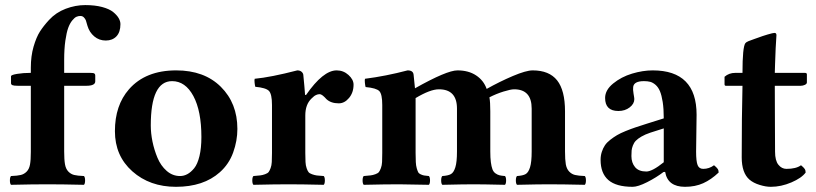

<svg xmlns="http://www.w3.org/2000/svg" viewBox="-20 -718 3180 748"><path d="M230 -127.9Q230 -95.7 233.2 -77.9Q236.3 -60.1 246.1 -49.8Q255.9 -39.6 268.8 -36.4Q281.7 -33.2 307.1 -32.2Q311.5 -27.8 311.5 -15.1Q311.5 -2.4 307.1 2Q221.2 0 165 0Q106.9 0 22.9 2Q18.6 -2.4 18.6 -15.1Q18.6 -27.8 22.9 -32.2Q48.3 -33.2 61.3 -36.4Q74.2 -39.6 84 -49.6Q93.8 -59.6 96.9 -77.1Q100.1 -94.7 100.1 -126V-383.8H49.8Q33.7 -383.8 28.3 -386.2Q22.9 -388.7 22.9 -394V-420.9Q22.9 -426.3 46.9 -430.2Q70.8 -434.1 98.1 -434.1H100.1V-454.1Q100.1 -499.5 110.8 -536.4Q121.6 -573.2 135.5 -595Q149.4 -616.7 170.9 -640.1Q197.8 -669.4 235.8 -683.8Q273.9 -698.2 312 -698.2Q349.6 -698.2 377.9 -690.7Q406.2 -683.1 420.9 -671.1Q435.5 -659.2 442.4 -647.2Q449.2 -635.3 449.2 -624Q449.2 -592.8 433.6 -576.4Q418 -560.1 392.1 -560.1Q366.2 -560.1 347.2 -576.2Q328.1 -592.3 320.8 -617.2Q315.9 -633.3 314.5 -638.7Q312 -645 306.6 -650.4Q301.3 -655.8 293 -655.8Q285.2 -655.8 277.8 -652.6Q270.5 -649.4 261.5 -638.4Q252.4 -627.4 245.8 -609.6Q239.3 -591.8 234.6 -559.6Q230 -527.3 230 -484.9V-434.1H331.1Q344.2 -434.1 347.7 -431.6Q351.1 -429.2 351.1 -423.8V-400.9Q351.1 -383.8 315.9 -383.8H230Z M650.4 -401.9Q567.4 -401.9 567.4 -229Q567.4 -199.2 574 -166.7Q580.6 -134.3 593.5 -103.3Q606.4 -72.3 629.4 -52.2Q652.3 -32.2 681.6 -32.2Q696.3 -32.2 710 -39.6Q723.6 -46.9 736.6 -62.7Q749.5 -78.6 757.1 -109.9Q764.6 -141.1 764.6 -184.1Q764.6 -285.6 733.4 -343.8Q702.1 -401.9 650.4 -401.9ZM427.7 -207Q427.7 -307.6 482.4 -370.1Q546.9 -443.8 666.5 -443.8Q775.9 -443.8 840.3 -379.9Q904.8 -315.9 904.8 -215.8Q904.8 -169.4 888.4 -124Q872.1 -78.6 836.4 -46.9Q772.9 9.8 665.5 9.8Q563.5 9.8 495.6 -50.5Q427.7 -110.8 427.7 -207Z M1169.4 -268.1V-122.1Q1169.4 -100.6 1170.2 -86.9Q1170.9 -73.2 1174.6 -62.7Q1178.2 -52.2 1182.1 -47.4Q1186 -42.5 1195.8 -39.1Q1205.6 -35.6 1214.4 -34.4Q1223.1 -33.2 1241.2 -32.2Q1245.6 -27.8 1245.6 -15.1Q1245.6 -2.4 1241.2 2Q1155.3 0 1104.5 0Q1051.3 0 967.3 2Q962.9 -2.4 962.9 -15.1Q962.9 -27.8 967.3 -32.2Q985.8 -33.7 994.1 -34.7Q1002.4 -35.6 1012.7 -39.3Q1022.9 -43 1026.6 -47.9Q1030.3 -52.7 1034.2 -63Q1038.1 -73.2 1038.8 -86.9Q1039.6 -100.6 1039.6 -122.1V-309.1Q1039.6 -351.6 1027.8 -363.8Q1016.1 -376 974.6 -379.9Q973.1 -384.8 971.9 -395.5Q970.7 -406.2 972.2 -411.1Q1034.7 -417 1138.2 -443.8Q1148.4 -443.8 1154.5 -438.7Q1160.6 -433.6 1161.6 -426.8Q1166.5 -377.9 1168.5 -348.1H1172.4Q1238.8 -443.8 1291.5 -443.8Q1317.9 -443.8 1337.6 -426Q1357.4 -408.2 1357.4 -388.2Q1357.4 -357.4 1339.8 -336.4Q1322.3 -315.4 1299.8 -315.4Q1269 -315.4 1251.5 -332L1245.1 -338.9Q1239.7 -343.8 1237.8 -345.5Q1235.8 -347.2 1232.2 -349.1Q1228.5 -351.1 1225.1 -351.1Q1218.3 -351.1 1211.9 -348.1Q1205.6 -345.2 1203.1 -342.8L1193.4 -334Q1169.4 -311 1169.4 -268.1Z M1599.1 -122.1Q1599.1 -100.6 1599.9 -86.7Q1600.6 -72.8 1603.5 -62.7Q1606.4 -52.7 1609.1 -47.4Q1611.8 -42 1618.9 -38.8Q1626 -35.6 1632.1 -34.4Q1638.2 -33.2 1650.9 -32.2Q1655.3 -27.8 1655.3 -15.1Q1655.3 -2.4 1650.9 2Q1564.9 0 1534.2 0Q1481 0 1397 2Q1392.6 -2.4 1392.6 -15.1Q1392.6 -27.8 1397 -32.2Q1415.5 -33.7 1423.8 -34.7Q1432.1 -35.6 1442.4 -39.3Q1452.6 -43 1456.3 -47.9Q1460 -52.7 1463.9 -63Q1467.8 -73.2 1468.5 -86.9Q1469.2 -100.6 1469.2 -122.1V-309.1Q1469.2 -351.1 1457.8 -363Q1446.3 -375 1404.3 -378.9Q1402.8 -383.8 1401.6 -395Q1400.4 -406.2 1401.9 -411.1Q1482.9 -421.4 1567.9 -443.8Q1589.8 -443.8 1591.3 -426.8Q1594.2 -403.8 1596.7 -374Q1720.7 -443.8 1762.2 -443.8Q1805.2 -443.8 1834.7 -424.3Q1864.3 -404.8 1876 -371.6Q1926.3 -399.9 1978 -421.9Q2029.8 -443.8 2055.2 -443.8Q2119.6 -443.8 2150.4 -405Q2181.2 -366.2 2181.2 -284.2V-127.9Q2181.2 -95.7 2184.3 -77.9Q2187.5 -60.1 2197.3 -49.8Q2207 -39.6 2220 -36.4Q2232.9 -33.2 2258.3 -32.2Q2262.7 -27.8 2262.7 -15.1Q2262.7 -2.4 2258.3 2Q2172.4 0 2116.2 0Q2078.1 0 1994.1 2Q1989.7 -2.4 1989.7 -15.1Q1989.7 -27.8 1994.1 -32.2Q2017.1 -33.7 2027.8 -39.8Q2038.6 -45.9 2044.9 -66.2Q2051.3 -86.4 2051.3 -127.9V-294.9Q2051.3 -370.1 1982.9 -370.1Q1969.7 -370.1 1941.4 -361.3Q1913.1 -352.5 1886.7 -338.9Q1890.1 -320.8 1890.1 -284.2V-127.9Q1890.1 -103 1892.3 -86.2Q1894.5 -69.3 1898.4 -58.8Q1902.3 -48.3 1910.2 -42.7Q1918 -37.1 1925.8 -35.2Q1933.6 -33.2 1947.3 -32.2Q1951.7 -27.8 1951.7 -15.1Q1951.7 -2.4 1947.3 2Q1861.3 0 1825.2 0Q1787.1 0 1703.1 2Q1698.7 -2.4 1698.7 -15.1Q1698.7 -27.8 1703.1 -32.2Q1726.1 -33.7 1736.8 -39.8Q1747.6 -45.9 1753.9 -66.2Q1760.3 -86.4 1760.3 -127.9V-294.9Q1760.3 -370.1 1689.9 -370.1Q1656.2 -370.1 1599.1 -335.9V-321.3Z M2571.3 -48.3 2564.9 -47.9Q2537.6 -26.9 2501.5 -8.5Q2465.3 9.8 2444.8 9.8Q2380.4 9.8 2350.1 -16.6Q2319.8 -43 2319.8 -95.2Q2319.8 -111.8 2324.5 -126.2Q2329.1 -140.6 2336.7 -151.9Q2344.2 -163.1 2357.4 -173.3Q2370.6 -183.6 2383.8 -191.4Q2397 -199.2 2417.5 -207.5Q2438 -215.8 2455.6 -221.7L2499 -235.8L2565.9 -256.8Q2565.9 -293.9 2561.8 -320.6Q2557.6 -347.2 2551 -362.8Q2544.4 -378.4 2533.9 -387.5Q2523.4 -396.5 2513.2 -399.2Q2502.9 -401.9 2488.8 -401.9Q2449.7 -401.9 2446.8 -379.4Q2445.3 -369.6 2448.2 -353Q2451.2 -336.4 2451.2 -332Q2451.2 -313.5 2433.1 -299.6Q2415 -285.6 2389.2 -285.6Q2337.4 -285.6 2337.4 -336.4Q2337.4 -367.2 2368.9 -392.8Q2400.4 -418.5 2442.4 -431.2Q2484.4 -443.8 2522.9 -443.8Q2693.8 -443.8 2693.8 -271L2691.9 -127Q2691.9 -89.4 2697.8 -74.7Q2703.6 -60.1 2719.7 -60.1Q2742.7 -60.1 2761.7 -74.2Q2771.5 -66.4 2775.6 -60.5Q2779.8 -54.7 2779.8 -45.9Q2750.5 -18.1 2719.5 -4.2Q2688.5 9.8 2648.9 9.8Q2581.1 9.8 2571.3 -48.3ZM2565.9 -217.8 2513.7 -201.2Q2493.2 -194.3 2479 -186Q2464.8 -177.7 2457.3 -169.9Q2449.7 -162.1 2445.6 -151.1Q2441.4 -140.1 2440.7 -131.8Q2439.9 -123.5 2439.9 -109.9Q2439.9 -84 2454.1 -66.9Q2468.3 -49.8 2498 -49.8Q2521 -49.8 2565.9 -85.9Z M2844.7 -434.1H2872.6Q2872.6 -534.7 2883.8 -549.8Q2886.7 -553.7 2895.8 -557.6Q2904.8 -561.5 2917.7 -565.7Q2930.7 -569.8 2936.5 -572.3Q2948.7 -577.1 2970.2 -583.5Q2991.7 -589.8 2997.1 -589.8Q3004.9 -589.8 3004.9 -581.1Q3001.5 -534.2 2999.5 -467.8L2998.5 -434.1H3115.7Q3123.5 -434.1 3123.5 -428.2V-397Q3123.5 -391.1 3115.7 -387.5Q3107.9 -383.8 3099.6 -383.8H2998.5Q2998.5 -327.6 2999 -236.6Q2999.5 -145.5 2999.5 -127Q2999.5 -92.3 3012.5 -76.2Q3025.4 -60.1 3043.9 -60.1Q3081.5 -60.1 3100.6 -74.2Q3110.4 -66.4 3114.5 -60.5Q3118.7 -54.7 3118.7 -45.9Q3103 -24.4 3063 -7.3Q3022.9 9.8 2982.9 9.8Q2963.4 9.8 2939.5 2.4Q2915.5 -4.9 2899.9 -18.1Q2869.6 -44.4 2869.6 -105Q2869.6 -263.2 2872.6 -383.8H2807.6Q2802.7 -383.8 2802.7 -390.1V-418.9Q2819.8 -434.1 2844.7 -434.1Z"/></svg>

Font: Linux Libertine G
Style: Bold
Weight: 700
Designer: Philipp H. Poll
Foundry: Philipp H. Poll
Version: Version 5.0.3